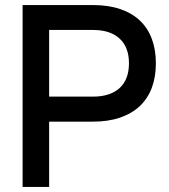

<svg xmlns="http://www.w3.org/2000/svg" viewBox="-20 -740 667 760"><path d="M69.5 0V-720H347.5Q409 -720 455.5 -704.2Q502 -688.5 533.5 -658.8Q565 -629 581 -586.2Q597 -543.5 597 -489.5Q597 -435.5 581 -392.8Q565 -350 533.5 -320.2Q502 -290.5 455.5 -274.5Q409 -258.5 347.5 -258.5H174.5V0ZM174.5 -357.5H347Q416.5 -357.5 453.5 -391.5Q490.5 -425.5 490.5 -489.5Q490.5 -553 453.5 -587.2Q416.5 -621.5 347 -621.5H174.5Z"/></svg>

Font: Vela Sans SemBd
Style: Regular
Weight: 600
Designer: Principal design: Mikhail Sharanda - project Manrope.
Design modification: Ravid Balaliev
Foundry: Mikhail Sharanda
Version: Version 1.001